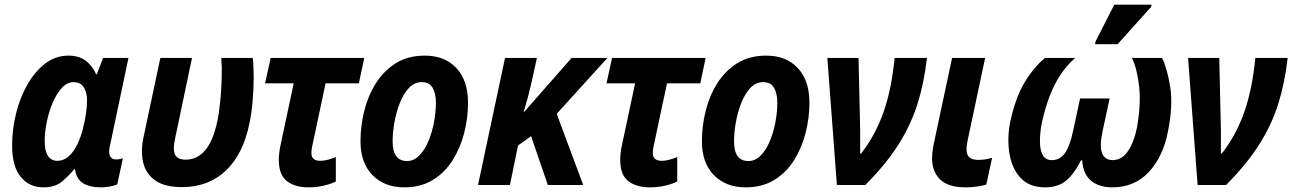

<svg xmlns="http://www.w3.org/2000/svg" viewBox="-20 -795 5553 825"><path d="M166 10Q106 10 69 -35Q32 -80 32 -170Q32 -239 49 -307.5Q66 -376 98 -432Q130 -488 174.5 -522Q219 -556 274 -556Q318 -556 347 -535Q376 -514 393 -476H396L423 -546H532L453 -171Q449 -157 449 -145Q449 -110 479 -110Q495 -110 508 -115L484 -3Q472 3 451.5 6.5Q431 10 415 10Q365 10 336.5 -8Q308 -26 302 -68H299Q277 -41 247 -15.5Q217 10 166 10ZM227 -104Q254 -104 275.5 -123.5Q297 -143 312 -174Q327 -205 336 -241Q354 -312 354 -363Q354 -398 340 -420Q326 -442 296 -442Q268 -442 245 -416.5Q222 -391 205.5 -351.5Q189 -312 180.5 -268.5Q172 -225 172 -190Q172 -104 227 -104Z M762 9Q687 9 646.5 -20Q606 -49 595 -98Q584 -147 597 -207L669 -546H805L732 -198Q722 -153 732 -131Q742 -109 778 -109Q827 -109 861 -148.5Q895 -188 913 -270Q921 -307 926 -356.5Q931 -406 932.5 -456Q934 -506 931 -546H1066Q1070 -512 1070 -462.5Q1070 -413 1065.5 -361Q1061 -309 1052 -266Q1025 -132 950 -61.5Q875 9 762 9Z M1306 10Q1247 10 1212.5 -17Q1178 -44 1178 -108Q1178 -137 1186 -174L1242 -437H1119L1143 -546H1545L1522 -437H1379L1322 -169Q1318 -151 1318 -138Q1318 -104 1356 -104Q1372 -104 1388.5 -108.5Q1405 -113 1423 -120V-15Q1400 -4 1370 3Q1340 10 1306 10Z M1717 10Q1632 10 1580.5 -42.5Q1529 -95 1529 -188Q1529 -253 1545 -318Q1561 -383 1595 -437Q1629 -491 1681 -523.5Q1733 -556 1805 -556Q1891 -556 1941 -502.5Q1991 -449 1991 -354Q1991 -288 1974.5 -223.5Q1958 -159 1924.5 -106Q1891 -53 1839.5 -21.5Q1788 10 1717 10ZM1729 -103Q1758 -103 1781 -126Q1804 -149 1820 -186.5Q1836 -224 1844.5 -268Q1853 -312 1853 -354Q1853 -393 1839 -417.5Q1825 -442 1792 -442Q1760 -442 1736.5 -416.5Q1713 -391 1697.5 -351Q1682 -311 1674.5 -267.5Q1667 -224 1667 -188Q1667 -103 1729 -103Z M2034 0 2150 -546H2287L2261 -428Q2255 -402 2247 -372.5Q2239 -343 2230 -315H2233L2436 -546H2590L2372 -306L2486 0H2334L2262 -210L2206 -170L2171 0Z M2773 10Q2714 10 2679.5 -17Q2645 -44 2645 -108Q2645 -137 2653 -174L2709 -437H2586L2610 -546H3012L2989 -437H2846L2789 -169Q2785 -151 2785 -138Q2785 -104 2823 -104Q2839 -104 2855.5 -108.5Q2872 -113 2890 -120V-15Q2867 -4 2837 3Q2807 10 2773 10Z M3184 10Q3099 10 3047.5 -42.5Q2996 -95 2996 -188Q2996 -253 3012 -318Q3028 -383 3062 -437Q3096 -491 3148 -523.5Q3200 -556 3272 -556Q3358 -556 3408 -502.5Q3458 -449 3458 -354Q3458 -288 3441.5 -223.5Q3425 -159 3391.5 -106Q3358 -53 3306.5 -21.5Q3255 10 3184 10ZM3196 -103Q3225 -103 3248 -126Q3271 -149 3287 -186.5Q3303 -224 3311.5 -268Q3320 -312 3320 -354Q3320 -393 3306 -417.5Q3292 -442 3259 -442Q3227 -442 3203.5 -416.5Q3180 -391 3164.5 -351Q3149 -311 3141.5 -267.5Q3134 -224 3134 -188Q3134 -103 3196 -103Z M3576 0 3535 -546H3669L3676 -238Q3676 -214 3676 -184.5Q3676 -155 3676 -135H3680Q3742 -215 3776.5 -313.5Q3811 -412 3824 -546H3963Q3951 -440 3922.5 -349Q3894 -258 3840 -173Q3786 -88 3698 0Z M4129 10Q4054 10 4019.5 -24Q3985 -58 3985 -115Q3985 -140 3991 -171L4071 -546H4213L4137 -188Q4133 -169 4133 -155Q4133 -128 4146.5 -118Q4160 -108 4182 -108Q4198 -108 4212.5 -110Q4227 -112 4243 -117L4218 -2Q4200 4 4175.5 7Q4151 10 4129 10Z M4470 10Q4405 10 4367.5 -28.5Q4330 -67 4318.5 -129.5Q4307 -192 4319 -263Q4342 -373 4381 -438.5Q4420 -504 4470 -546H4600Q4546 -499 4511 -429Q4476 -359 4455 -259Q4448 -218 4448.5 -184Q4449 -150 4460.5 -128.5Q4472 -107 4500 -107Q4535 -107 4556.5 -138Q4578 -169 4591 -233L4621 -372H4748L4718 -233Q4704 -168 4715 -138Q4726 -108 4760 -107Q4801 -107 4827 -146Q4853 -185 4865 -245Q4883 -345 4875 -421Q4867 -497 4844 -546H4973Q4995 -502 5008 -423Q5021 -344 4999 -232Q4978 -122 4916.5 -56Q4855 10 4760 10Q4702 10 4668 -18.5Q4634 -47 4630 -106H4625Q4595 -47 4560.5 -18.5Q4526 10 4470 10ZM4685 -605 4688 -618 4768 -775H4928L4926 -765L4782 -605Z M5126 0 5085 -546H5219L5226 -238Q5226 -214 5226 -184.5Q5226 -155 5226 -135H5230Q5292 -215 5326.5 -313.5Q5361 -412 5374 -546H5513Q5501 -440 5472.5 -349Q5444 -258 5390 -173Q5336 -88 5248 0Z"/></svg>

Font: Noto Sans SemiCondensed
Style: Bold Italic
Weight: 700
Width: 4
Italic angle: -12°
Designer: Monotype Design Team
Foundry: Monotype Imaging Inc.
Version: Version 2.013; ttfautohint (v1.8.4.7-5d5b)